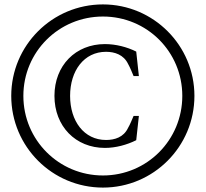

<svg xmlns="http://www.w3.org/2000/svg" viewBox="-20 -724 933 871"><path d="M447 127C676 127 862 -59 862 -289C862 -518 676 -704 447 -704C217 -704 31 -518 31 -289C31 -59 217 127 447 127ZM86 -289C86 -489 247 -649 447 -649C647 -649 807 -489 807 -289C807 -89 647 72 447 72C247 72 86 -89 86 -289ZM227 -289C227 -151 323 -53 456 -53C505 -53 556 -67 598 -88L610 -198H586C578 -180 571 -161 561 -144C541 -101 500 -89 461 -89C361 -89 298 -175 298 -289C298 -403 361 -489 461 -489C500 -489 541 -476 561 -434C571 -416 578 -398 586 -379H610L598 -490C556 -511 505 -524 456 -524C323 -524 227 -427 227 -289Z"/></svg>

Font: LT Superior Serif Medium
Style: Regular
Weight: 500
Designer: Daniel Lyons
Foundry: LyonsType
Version: Version 2.120;FEAKit 1.0